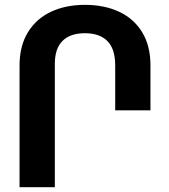

<svg xmlns="http://www.w3.org/2000/svg" viewBox="-20 -780 704 800"><path d="M208.5 0H61.5V-507.8Q61.5 -588.4 96.2 -645.3Q130.9 -702.1 192.4 -731Q253.9 -759.8 334 -759.8Q414.6 -759.8 476.3 -731Q538.1 -702.1 572.5 -645.5Q606.9 -588.9 606.9 -507.8V-320.3H460V-507.8Q460 -576.2 427.5 -608.9Q395 -641.6 334 -641.6Q272.5 -641.6 240.5 -609.6Q208.5 -577.6 208.5 -514.2Z"/></svg>

Font: Mardoto
Style: Bold
Weight: 700
Designer: Christian Robertson, Vahan Hovhannisyan
Foundry: Google
Version: Version 1.000